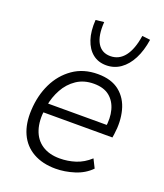

<svg xmlns="http://www.w3.org/2000/svg" viewBox="-141 -855 815 956"><g transform="rotate(20 266.5 -376.5)"><path d="M266 8Q197 8 147.5 -20Q98 -48 74 -100.5Q50 -153 54 -226Q58 -304 88.5 -367Q119 -430 174 -468.5Q229 -507 305 -507Q377 -507 420 -472.5Q463 -438 478 -380Q493 -322 483 -254L480 -235H97L105 -284H451L430 -267Q439 -321 427.5 -363.5Q416 -406 385.5 -430.5Q355 -455 303 -455Q250 -455 211.5 -429Q173 -403 150 -361Q127 -319 119 -272L116 -252Q107 -190 122 -143.5Q137 -97 174.5 -72Q212 -47 268 -47Q311 -47 351.5 -60Q392 -73 427 -105L450 -59Q416 -24 365.5 -8Q315 8 266 8ZM327 -562Q285 -562 255.5 -585.5Q226 -609 211.5 -652.5Q197 -696 201 -756L245 -761Q240 -688 262.5 -650Q285 -612 331 -612Q377 -612 406.5 -650Q436 -688 447 -761L490 -756Q481 -696 458.5 -652.5Q436 -609 402.5 -585.5Q369 -562 327 -562Z"/></g></svg>

Font: Nunitoga
Style: Light Italic
Weight: 300
Italic angle: -9°
Designer: Vernon Adams
Foundry: Vernon Adams
Version: Version 1.0